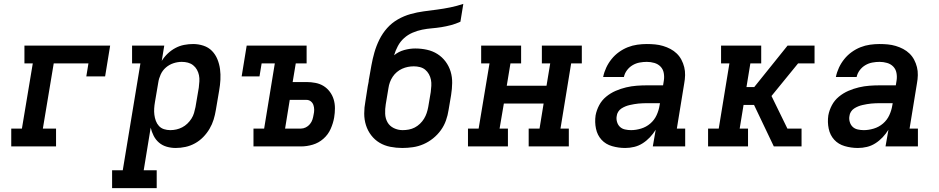

<svg xmlns="http://www.w3.org/2000/svg" viewBox="-20 -755 4840 990"><path d="M38 0V-92H93L149 -428H106V-520H548L522 -361H425L436 -428H257L201 -92H269V0Z M558 215V123H613L704 -428H661V-520H827L814 -441Q827 -462 845 -479Q863 -496 884.5 -507.5Q906 -519 929.5 -523.5Q953 -528 976 -528Q1003 -528 1029 -519.5Q1055 -511 1073 -492.5Q1091 -474 1101 -449.5Q1111 -425 1114.5 -398.5Q1118 -372 1116.5 -344Q1115 -316 1110 -288L1093 -188Q1089 -163 1081.5 -138.5Q1074 -114 1060.5 -91Q1047 -68 1028 -48.5Q1009 -29 985.5 -16Q962 -3 936.5 2.5Q911 8 886 8Q862 8 839.5 1.5Q817 -5 800 -19.5Q783 -34 772.5 -54.5Q762 -75 757 -97L721 123H788V215ZM858 -84Q874 -84 889.5 -87.5Q905 -91 919.5 -98.5Q934 -106 946 -117.5Q958 -129 967 -143Q976 -157 980.5 -172.5Q985 -188 988 -203L1005 -303Q1007 -319 1008 -335.5Q1009 -352 1006 -367Q1003 -382 995.5 -395.5Q988 -409 976 -418.5Q964 -428 949 -432Q934 -436 917 -436Q917 -436 917 -436Q917 -436 917 -436Q896 -436 874.5 -429Q853 -422 835.5 -407Q818 -392 808.5 -371Q799 -350 796 -329L779 -229Q776 -212 775 -195.5Q774 -179 776 -163Q778 -147 783.5 -132Q789 -117 799.5 -105.5Q810 -94 825.5 -89Q841 -84 858 -84Z M1287 0V-92H1342L1397 -428H1329L1318 -361H1226L1252 -520H1561V-428H1505L1489 -332H1560Q1584 -332 1607 -327.5Q1630 -323 1648.5 -311.5Q1667 -300 1680.5 -282Q1694 -264 1700.5 -242.5Q1707 -221 1707 -197Q1707 -173 1703 -149Q1698 -120 1685 -90.5Q1672 -61 1647.5 -39.5Q1623 -18 1592.5 -9Q1562 0 1532 0ZM1450 -92H1532Q1544 -92 1556.5 -98Q1569 -104 1578 -115Q1587 -126 1591 -138.5Q1595 -151 1597 -164Q1600 -176 1600 -189Q1600 -202 1596 -213.5Q1592 -225 1582.5 -232.5Q1573 -240 1560 -240H1474Z M2054 8Q2023 8 1992.5 2Q1962 -4 1937 -19Q1912 -34 1894 -57.5Q1876 -81 1867 -109.5Q1858 -138 1858 -169.5Q1858 -201 1864 -232L1876 -309Q1877 -313 1877.5 -317Q1878 -321 1879 -324L1881 -335Q1881 -339 1881.5 -342.5Q1882 -346 1883 -350Q1889 -384 1895 -417.5Q1901 -451 1910.5 -484.5Q1920 -518 1936 -550.5Q1952 -583 1976 -610Q2000 -637 2031.5 -655Q2063 -673 2097 -682.5Q2131 -692 2165 -696.5Q2199 -701 2233.5 -705.5Q2268 -710 2302 -717Q2336 -724 2369 -735L2354 -643Q2330 -632 2305.5 -625.5Q2281 -619 2256 -615Q2231 -611 2206.5 -609Q2182 -607 2157 -602Q2132 -597 2107.5 -586.5Q2083 -576 2063.5 -558.5Q2044 -541 2031.5 -517.5Q2019 -494 2012 -470Q2035 -489 2064 -497Q2093 -505 2121 -505Q2152 -505 2181.5 -498.5Q2211 -492 2235.5 -476.5Q2260 -461 2277.5 -437.5Q2295 -414 2303.5 -386Q2312 -358 2311.5 -327Q2311 -296 2306 -265L2293 -188Q2289 -161 2279.5 -134Q2270 -107 2253 -83.5Q2236 -60 2213 -41.5Q2190 -23 2163.5 -11.5Q2137 0 2109 4Q2081 8 2054 8ZM2056 -84Q2072 -84 2088 -87Q2104 -90 2118.5 -97.5Q2133 -105 2145.5 -117Q2158 -129 2166.5 -143Q2175 -157 2180 -172Q2185 -187 2188 -203L2201 -280Q2203 -296 2204 -312.5Q2205 -329 2202 -344Q2199 -359 2191.5 -372.5Q2184 -386 2172.5 -395.5Q2161 -405 2145.5 -409Q2130 -413 2114 -413Q2098 -413 2083 -410Q2068 -407 2053.5 -400.5Q2039 -394 2026.5 -383.5Q2014 -373 2005 -359.5Q1996 -346 1990.5 -331Q1985 -316 1983 -301L1969 -217Q1965 -193 1966 -168.5Q1967 -144 1978 -124.5Q1989 -105 2010.5 -94.5Q2032 -84 2056 -84Q2056 -84 2056 -84Q2056 -84 2056 -84Z M2393 0V-92H2448L2504 -428H2461V-520H2667V-428H2612L2593 -313H2798L2817 -428H2774V-520H2980V-428H2925L2870 -92H2913V0H2706V-92H2762L2783 -221H2578L2556 -92H2599V0Z M3203 8Q3169 8 3136 -1.5Q3103 -11 3081.5 -34.5Q3060 -58 3053 -91.5Q3046 -125 3051 -160Q3056 -187 3069.5 -212.5Q3083 -238 3105.5 -256.5Q3128 -275 3154.5 -286.5Q3181 -298 3208.5 -304.5Q3236 -311 3263 -313Q3290 -315 3317 -315H3399L3403 -340Q3406 -359 3402.5 -378.5Q3399 -398 3386 -411.5Q3373 -425 3354 -430.5Q3335 -436 3315 -436Q3297 -436 3278 -432.5Q3259 -429 3242 -419Q3225 -409 3213 -393Q3201 -377 3197 -358H3090Q3095 -383 3106 -406.5Q3117 -430 3133.5 -450.5Q3150 -471 3171.5 -486.5Q3193 -502 3217 -511.5Q3241 -521 3266 -524.5Q3291 -528 3315 -528Q3337 -528 3358 -526Q3379 -524 3399 -518Q3419 -512 3437 -502.5Q3455 -493 3469.5 -479Q3484 -465 3493.5 -447Q3503 -429 3508 -409Q3513 -389 3512.5 -367.5Q3512 -346 3508 -325L3470 -92H3513V0H3346L3361 -86Q3348 -65 3331 -47Q3314 -29 3293.5 -16Q3273 -3 3250 2.5Q3227 8 3204 8ZM3234 -84Q3259 -84 3285.5 -92Q3312 -100 3333 -118Q3354 -136 3365.5 -161Q3377 -186 3381 -212L3383 -223H3317Q3306 -223 3294.5 -222.5Q3283 -222 3272 -221Q3261 -220 3250 -218Q3239 -216 3227.5 -213.5Q3216 -211 3205 -206.5Q3194 -202 3184 -195.5Q3174 -189 3167.5 -178.5Q3161 -168 3160 -157Q3157 -142 3161.5 -126.5Q3166 -111 3176.5 -101Q3187 -91 3202.5 -87.5Q3218 -84 3234 -84Z M3631 0V-92H3686L3741 -428H3698V-520H3905V-428H3849L3829 -306H3869L4041 -520H4180V-428H4095L3958 -260L4040 -92H4113V0H3970L3868 -214H3814L3794 -92H3837V0Z M4403 8Q4369 8 4336 -1.5Q4303 -11 4281.5 -34.5Q4260 -58 4253 -91.5Q4246 -125 4251 -160Q4256 -187 4269.5 -212.5Q4283 -238 4305.5 -256.5Q4328 -275 4354.5 -286.5Q4381 -298 4408.5 -304.5Q4436 -311 4463 -313Q4490 -315 4517 -315H4599L4603 -340Q4606 -359 4602.5 -378.5Q4599 -398 4586 -411.5Q4573 -425 4554 -430.5Q4535 -436 4515 -436Q4497 -436 4478 -432.5Q4459 -429 4442 -419Q4425 -409 4413 -393Q4401 -377 4397 -358H4290Q4295 -383 4306 -406.5Q4317 -430 4333.5 -450.5Q4350 -471 4371.5 -486.5Q4393 -502 4417 -511.5Q4441 -521 4466 -524.5Q4491 -528 4515 -528Q4537 -528 4558 -526Q4579 -524 4599 -518Q4619 -512 4637 -502.5Q4655 -493 4669.5 -479Q4684 -465 4693.5 -447Q4703 -429 4708 -409Q4713 -389 4712.5 -367.5Q4712 -346 4708 -325L4670 -92H4713V0H4546L4561 -86Q4548 -65 4531 -47Q4514 -29 4493.5 -16Q4473 -3 4450 2.5Q4427 8 4404 8ZM4434 -84Q4459 -84 4485.5 -92Q4512 -100 4533 -118Q4554 -136 4565.5 -161Q4577 -186 4581 -212L4583 -223H4517Q4506 -223 4494.5 -222.5Q4483 -222 4472 -221Q4461 -220 4450 -218Q4439 -216 4427.5 -213.5Q4416 -211 4405 -206.5Q4394 -202 4384 -195.5Q4374 -189 4367.5 -178.5Q4361 -168 4360 -157Q4357 -142 4361.5 -126.5Q4366 -111 4376.5 -101Q4387 -91 4402.5 -87.5Q4418 -84 4434 -84Z"/></svg>

Font: Iosevka Etoile SmBdObl
Style: Regular
Weight: 600
Italic angle: -9°
Designer: Belleve Invis
Foundry: Belleve Invis
Version: Version 15.5.2; ttfautohint (v1.8.4)